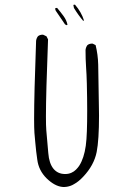

<svg xmlns="http://www.w3.org/2000/svg" viewBox="-20 -792 540 800"><path d="M292.5 -772.5Q292.5 -772.5 290.5 -772.5Q288.6 -772.5 285.6 -771.5L288.1 -758.8Q306.6 -728.5 326.2 -705.6Q328.1 -705.6 330.1 -706.5Q318.8 -742.2 292.5 -772.5ZM210 -756.8Q210 -751.5 212.4 -747.1L251 -690.4L257.8 -687L261.2 -689Q257.3 -708 244.6 -725.3Q231.9 -742.7 217.8 -759.3L210 -757.8Q210 -757.3 210 -756.8ZM171.4 -307.6Q171.4 -401.9 180.2 -627.9L173.8 -640.6L160.6 -647Q159.2 -647.5 158.2 -647.5Q146 -647.5 138.2 -641.1Q131.8 -632.8 130.4 -622.1Q122.1 -397 122.1 -296.9Q122.1 -256.8 123.5 -237.8Q125 -218.8 127 -198.7Q130.4 -159.7 135.3 -127Q141.1 -81.5 174.3 -48.8Q207.5 -16.6 239.3 -13.2Q242.7 -12.7 246.8 -12.7Q251 -12.7 257.6 -13.7Q264.2 -14.6 272.5 -17.3Q280.8 -20 288.6 -24.9Q307.6 -35.2 326.7 -55.7Q371.6 -103 382.8 -158.7Q392.6 -208.5 392.6 -310.1Q392.6 -327.1 392.1 -345.7L389.2 -522.5Q388.2 -564.5 378.4 -604L366.7 -609.9Q365.2 -610.4 364.3 -610.4Q352.1 -610.4 344.2 -604Q337.9 -595.7 336.4 -584Q336.4 -543.9 338.6 -513.4Q340.8 -482.9 341.8 -444.3Q343.3 -381.3 343.3 -331.3Q343.3 -281.2 342 -245.6Q340.8 -210 337.4 -184.6Q330.1 -132.8 310.5 -102.1Q304.7 -93.3 296.6 -85.2Q288.6 -77.1 277.8 -72.3Q266.1 -66.9 251.5 -66.9Q220.7 -66.9 202.6 -89.1Q184.6 -111.3 181.2 -154.3Q178.2 -193.4 172.9 -249.5Q171.4 -266.6 171.4 -307.6Z"/></svg>

Font: NaikaiFont
Style: ExtraLight
Weight: 200
Version: Version 1.89